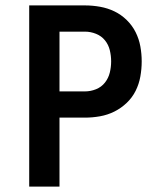

<svg xmlns="http://www.w3.org/2000/svg" viewBox="-20 -690 590 710"><path d="M200 0H88V-670H294Q322 -670 350 -665Q378 -660 403 -648Q428 -636 448.5 -616Q469 -596 481.5 -571Q494 -546 499 -518.5Q504 -491 504 -463Q504 -435 499 -407Q494 -379 481.5 -354Q469 -329 448.5 -309.5Q428 -290 403 -277.5Q378 -265 350 -260Q322 -255 294 -255H200ZM200 -352H294Q315 -352 335 -360Q355 -368 368 -384.5Q381 -401 386 -421.5Q391 -442 391 -463Q391 -484 386 -504.5Q381 -525 368 -541Q355 -557 335 -565Q315 -573 294 -573H200Z"/></svg>

Font: Lode
Style: Bold
Weight: 700
Monospace: yes
Designer: Belleve Invis
Foundry: Belleve Invis
Version: Version 29.2.0; ttfautohint (v1.8.3)